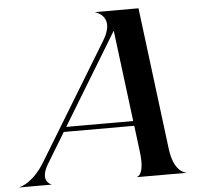

<svg xmlns="http://www.w3.org/2000/svg" viewBox="-174 -836 919 891"><g transform="rotate(-5 285.5 -390.0)"><path d="M-119.5 0H29.5V-1.5C28 -1.5 -24.5 -20 22.5 -97.5L108 -238.5H436.5L452 -114C465 -12 432 -1.5 429.5 -1.5V0H657.5V-1.5C651 -1.5 599.5 -12.5 586.5 -118L503.5 -780H303V-778C306.5 -778 392.5 -752 328 -646L-1 -105C-51.5 -22 -109.5 -1.5 -119.5 -1.5ZM121.5 -261 380 -686.5 433.5 -261Z"/></g></svg>

Font: Beautique Display
Style: Bold
Weight: 700
Italic angle: -12°
Designer: Nhat-Quang Ngo
Version: Version 1.100;Glyphs 3.2.3 (3260)